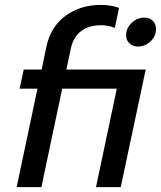

<svg xmlns="http://www.w3.org/2000/svg" viewBox="-20 -764 657 784"><path d="M133 -402H60L77 -480H150L169 -571Q186 -654 247 -699Q308 -744 391 -744Q432 -744 466 -732L449 -650Q422 -661 393 -661Q342 -661 310.5 -636.5Q279 -612 269 -565L251 -480H575L473 0H372L457 -402H234L149 0H48ZM495 -620Q495 -649 517.5 -670.5Q540 -692 569 -692Q591 -692 604 -679Q617 -666 617 -645Q617 -616 594.5 -595Q572 -574 544 -574Q522 -574 508.5 -587Q495 -600 495 -620Z"/></svg>

Font: Prompt
Style: Italic
Weight: 400
Italic angle: -12°
Designer: Katatrad Team
Foundry: CadsonDemak
Version: Version 1.001